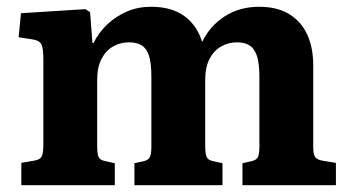

<svg xmlns="http://www.w3.org/2000/svg" viewBox="-20 -547 1036 567"><path d="M43 0V-66L83 -73Q99 -76 103.5 -85.5Q108 -95 108 -121V-372Q108 -405 102 -416.5Q96 -428 74 -431L35 -437L42 -508L232 -520L246 -511L253 -420H256Q273 -453 298.5 -476.5Q324 -500 356 -513.5Q388 -527 426 -527Q487 -527 524.5 -499.5Q562 -472 577 -423Q600 -471 644 -499Q688 -527 745 -527Q799 -527 834.5 -505Q870 -483 887.5 -444.5Q905 -406 905 -354V-113Q905 -92 910.5 -83.5Q916 -75 935 -72L972 -66V0H696V-65L718 -70Q736 -73 741 -82Q746 -91 746 -113V-321Q746 -359 739 -381Q732 -403 717.5 -412.5Q703 -422 680 -422Q654 -422 632.5 -409.5Q611 -397 598.5 -372.5Q586 -348 586 -311V-115Q586 -94 590 -84Q594 -74 610 -71L637 -65V0H377V-65L400 -70Q417 -73 422 -82Q427 -91 427 -113V-321Q427 -361 420 -382.5Q413 -404 398.5 -413Q384 -422 361 -422Q335 -422 313.5 -409.5Q292 -397 279.5 -372.5Q267 -348 267 -311V-115Q267 -94 271 -84Q275 -74 292 -71L319 -65V0Z"/></svg>

Font: Literata 18pt
Style: Bold
Weight: 700
Designer: Latin by Veronika Burian and Jose Scaglione. Greek by Irene Vlachou. Cyrillic by Vera Evstafieva.
Foundry: TypeTogether
Version: Version 3.103;gftools[0.9.29]